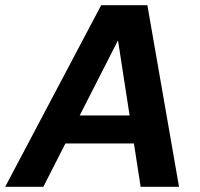

<svg xmlns="http://www.w3.org/2000/svg" viewBox="-47 -720 771 740"><path d="M-27 0 343 -700H521L643 0H495L408 -563H407L120 0ZM107 -167 163 -275H534L551 -167Z"/></svg>

Font: DM Sans 28pt ExtraBold
Style: Italic
Weight: 800
Italic angle: -10°
Version: Version 4.004;gftools[0.9.30]